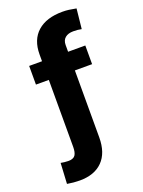

<svg xmlns="http://www.w3.org/2000/svg" viewBox="-172 -817 817 1095"><g transform="rotate(-20 237.0 -270.0)"><path d="M408.2 -400.4H303.7V5.9Q303.7 99.6 254.6 149.4Q205.6 199.2 116.2 199.2Q79.6 199.2 40 192.4L46.9 67.4Q55.2 69.3 68.6 70.8Q82 72.3 91.8 72.3Q123.5 72.3 134.5 55.9Q145.5 39.6 145.5 5.9V-400.4H67.4V-513.7H145.5V-554.7Q145.5 -644 199.5 -691.7Q253.4 -739.3 350.6 -739.3Q371.6 -739.3 390.1 -736.8Q408.7 -734.4 433.6 -729.5L420.9 -608.4Q399.9 -613.3 371.1 -613.3Q339.8 -613.3 321.8 -598.4Q303.7 -583.5 303.7 -554.7V-513.7H408.2Z"/></g></svg>

Font: Pretendard ExtraBold
Style: Regular
Weight: 800
Designer: Base glyphs from Inter by Rasmus Andersson; Hangeul glyphs from Noto Sans CJK(Source Han Sans) by Jang Soo-young and Kan
Foundry: Kil Hyung-jin
Version: Version 1.309